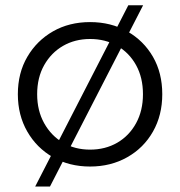

<svg xmlns="http://www.w3.org/2000/svg" viewBox="-20 -612 667 711"><path d="M313.5 4.7Q236.6 4.7 176.3 -29.7Q116 -64 81.1 -124.7Q46.1 -185.5 46.1 -263.1Q46.1 -341.7 81.2 -401.6Q116.2 -461.5 176.3 -495.9Q236.4 -530.2 313.5 -530.2Q390.6 -530.2 451.2 -495.9Q511.8 -461.6 546.4 -401.7Q580.9 -341.9 580.9 -263.1Q580.9 -185.3 546.4 -124.6Q512 -64 451.1 -29.7Q390.3 4.7 313.5 4.7ZM313.5 -57.9Q369.9 -57.9 414.2 -83.5Q458.4 -109.2 483.9 -155.7Q509.4 -202.2 509.4 -263Q509.4 -324.8 483.9 -370.8Q458.4 -416.8 414.2 -442.2Q369.9 -467.6 313.8 -467.6Q257.7 -467.6 213.6 -442.2Q169.6 -416.8 143.6 -370.8Q117.6 -324.8 117.6 -263Q117.6 -202.2 143.6 -155.7Q169.6 -109.2 213.6 -83.5Q257.6 -57.9 313.5 -57.9ZM110.3 78.7 455.1 -592.4H509.9L165.1 78.7Z"/></svg>

Font: Montserrat Thin
Style: Regular
Weight: 100
Designer: Julieta Ulanovsky
Foundry: Julieta Ulanovsky
Version: Version 9.000